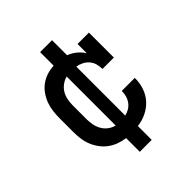

<svg xmlns="http://www.w3.org/2000/svg" viewBox="-200 -761 1001 1001"><g transform="rotate(-45 300.0 -260.5)"><path d="M256 107V6Q231 3 206.5 -6Q182 -15 161.5 -30Q141 -45 125.5 -66Q110 -87 100.5 -110.5Q91 -134 87.5 -159.5Q84 -185 84 -210V-310Q84 -336 87 -362Q90 -388 99 -412.5Q108 -437 123 -458.5Q138 -480 159 -495.5Q180 -511 205 -519Q230 -527 256 -528V-628H344V-517Q369 -508 389.5 -491Q410 -474 424 -452V-520H508V-336H424Q424 -355 419 -373.5Q414 -392 401.5 -406.5Q389 -421 372 -429.5Q355 -438 336 -441V-80Q353 -84 368 -93Q383 -102 393.5 -116Q404 -130 409 -147Q414 -164 414 -181V-184H510V-179Q510 -145 498.5 -112Q487 -79 464 -54Q441 -29 409.5 -14Q378 1 344 5V107ZM264 -79V-440Q244 -435 226.5 -422Q209 -409 198.5 -391Q188 -373 184 -352Q180 -331 180 -310V-210Q180 -189 184 -168Q188 -147 198.5 -128.5Q209 -110 226 -97Q243 -84 264 -79Z"/></g></svg>

Font: Iosevka HT Medium Extended
Style: Regular
Weight: 500
Width: 7
Monospace: yes
Designer: Belleve Invis
Foundry: Belleve Invis
Version: Version 32.3.0; ttfautohint (v1.8.4)